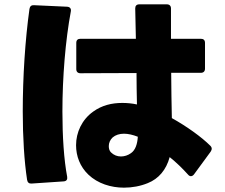

<svg xmlns="http://www.w3.org/2000/svg" viewBox="-20 -806 1040 886"><path d="M662 39C712 19 747 -22 763 -81C793 -57 821 -30 848 0C852 5 857 7 861 7C866 7 871 4 875 -1L952 -106C955 -111 957 -115 957 -120C957 -124 955 -129 951 -133C910 -174 840 -224 773 -261C771 -326 771 -397 770 -470H907C919 -470 926 -477 926 -489V-608C926 -621 919 -627 907 -627H769C769 -678 769 -725 769 -767C769 -779 762 -786 750 -786H623C610 -786 604 -779 604 -767C605 -726 606 -678 607 -627H351C339 -627 332 -621 332 -608V-487C332 -475 339 -468 351 -468L610 -469C610 -420 611 -370 612 -324C589 -329 566 -331 544 -331C496 -331 450 -320 410 -291C358 -254 331 -195 331 -136C331 -86 349 -37 388 0C431 41 492 60 552 60C590 60 628 53 662 39ZM126 41 274 31C287 30 292 22 290 10C275 -69 268 -176 268 -291C268 -449 282 -621 307 -754C309 -766 303 -774 290 -775L137 -782C125 -783 118 -777 116 -765C96 -622 85 -450 85 -292C85 -172 92 -61 105 24C107 36 114 42 126 41ZM616 -175C614 -142 605 -113 584 -99C570 -89 554 -84 538 -84C521 -84 505 -90 492 -103C485 -110 482 -120 482 -132C482 -146 488 -161 500 -172C513 -183 531 -189 552 -189C571 -189 593 -184 616 -175Z"/></svg>

Font: LINE Seed JP App_OTF ExtraBold
Style: Regular
Weight: 800
Designer: LINE & Fontrix & Fontworks
Version: Version 1.013